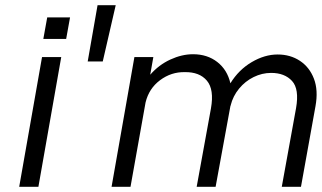

<svg xmlns="http://www.w3.org/2000/svg" viewBox="-20 -720 1240 740"><path d="M162 -653H250L235 -570H147ZM142 -500H216L128 0H54Z M356 -700H426L376 -483H318Z M498 -500H571L559 -432Q592 -470 636.5 -490.5Q681 -511 724 -511Q779 -511 817.5 -481Q856 -451 868 -399Q900 -451 950 -480.5Q1000 -510 1050 -510Q1099 -510 1136 -485.5Q1173 -461 1190 -416.5Q1207 -372 1196 -311L1140 0H1066L1121 -303Q1134 -377 1105.5 -408Q1077 -439 1025 -439Q990 -439 957.5 -423Q925 -407 901.5 -378.5Q878 -350 869 -314Q869 -312 868 -311L811 0H738L793 -302Q806 -375 777.5 -409Q749 -443 692 -442Q640 -443 597 -411Q554 -379 541 -325L483 0H410Z"/></svg>

Font: Overused Grotesk
Style: Italic
Weight: 400
Italic angle: -10°
Version: Version 0.003